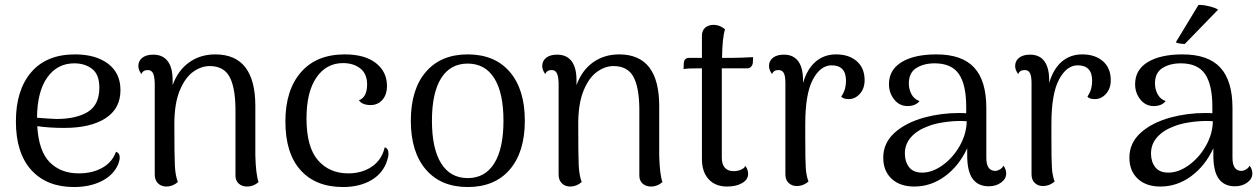

<svg xmlns="http://www.w3.org/2000/svg" viewBox="-20 -740 5072 773"><path d="M462 -106Q462 -96 456 -79Q437 -35 389.5 -11Q342 13 278 13Q168 13 106 -55.5Q44 -124 44 -251Q44 -377 105.5 -449Q167 -521 282 -521Q365 -521 415 -483.5Q465 -446 465 -377Q465 -303 405 -264Q345 -225 238 -225Q179 -225 130 -232Q136 -131 180.5 -86.5Q225 -42 297 -42Q352 -42 392 -64.5Q432 -87 447 -129Q462 -124 462 -106ZM129 -266Q177 -262 207 -261Q287 -261 333.5 -289.5Q380 -318 380 -387Q380 -440 351 -462.5Q322 -485 279 -485Q211 -485 170.5 -428.5Q130 -372 129 -266Z M1021 -7Q1001 11 975 11Q954 11 941 -1Q928 -13 928 -33V-303Q927 -390 903.5 -432Q880 -474 824 -474Q789 -474 756.5 -450Q724 -426 703 -374Q682 -322 682 -241Q682 -112 684 -73Q686 -34 696 -7Q675 11 650 11Q629 11 616 -2Q603 -15 603 -37V-406Q602 -434 595.5 -446Q589 -458 575 -458Q556 -458 549 -442Q537 -459 537 -474Q537 -495 553 -507.5Q569 -520 597 -520Q635 -520 655 -494Q675 -468 675 -417V-397Q696 -456 741 -488.5Q786 -521 847 -521Q1008 -521 1008 -313V-114Q1010 -38 1021 -7Z M1129 -251Q1129 -377 1191.5 -449Q1254 -521 1368 -521Q1449 -521 1493.5 -486Q1538 -451 1538 -394Q1538 -359 1519.5 -338Q1501 -317 1472 -317Q1439 -317 1425 -336Q1458 -349 1458 -400Q1458 -443 1430.5 -464.5Q1403 -486 1361 -486Q1294 -486 1254 -428Q1214 -370 1214 -263Q1214 -148 1260 -95Q1306 -42 1382 -42Q1437 -42 1477 -69Q1517 -96 1529 -147Q1544 -142 1544 -122Q1544 -109 1539 -95Q1523 -43 1475.5 -15Q1428 13 1361 13Q1251 13 1190 -55Q1129 -123 1129 -251Z M1634 -254Q1634 -380 1694.5 -450.5Q1755 -521 1863 -521Q1972 -521 2032.5 -450.5Q2093 -380 2093 -254Q2093 -128 2032.5 -57.5Q1972 13 1863 13Q1755 13 1694.5 -57.5Q1634 -128 1634 -254ZM2007 -254Q2007 -366 1970 -425Q1933 -484 1863 -484Q1793 -484 1756 -425Q1719 -366 1719 -254Q1719 -142 1756 -82.5Q1793 -23 1863 -23Q1933 -23 1970 -82.5Q2007 -142 2007 -254Z M2647 -7Q2627 11 2601 11Q2580 11 2567 -1Q2554 -13 2554 -33V-303Q2553 -390 2529.5 -432Q2506 -474 2450 -474Q2415 -474 2382.5 -450Q2350 -426 2329 -374Q2308 -322 2308 -241Q2308 -112 2310 -73Q2312 -34 2322 -7Q2301 11 2276 11Q2255 11 2242 -2Q2229 -15 2229 -37V-406Q2228 -434 2221.5 -446Q2215 -458 2201 -458Q2182 -458 2175 -442Q2163 -459 2163 -474Q2163 -495 2179 -507.5Q2195 -520 2223 -520Q2261 -520 2281 -494Q2301 -468 2301 -417V-397Q2322 -456 2367 -488.5Q2412 -521 2473 -521Q2634 -521 2634 -313V-114Q2636 -38 2647 -7Z M3012 -510 3011 -488Q3010 -478 3004 -471.5Q2998 -465 2989 -465H2886V-427V-105Q2886 -79 2898 -65Q2910 -51 2934 -51Q2949 -51 2962.5 -56.5Q2976 -62 2981 -72Q2992 -57 2992 -40Q2992 -17 2968 -3Q2944 11 2907 11Q2860 11 2833 -18.5Q2806 -48 2806 -100V-465H2792Q2751 -465 2732 -462L2733 -485Q2734 -507 2755 -507H2806V-596Q2806 -617 2819 -628.5Q2832 -640 2853 -640Q2878 -640 2899 -622Q2888 -588 2887 -507H2927Q2943 -507 2969.5 -508Q2996 -509 3012 -510Z M3461 -417Q3461 -384 3442 -362.5Q3423 -341 3397 -341Q3375 -341 3367 -351Q3378 -368 3382 -382.5Q3386 -397 3386 -415Q3386 -477 3328 -477Q3283 -477 3252.5 -419.5Q3222 -362 3222 -241V-187Q3222 -97 3224 -65Q3226 -33 3235 -9Q3214 9 3188 9Q3168 9 3155 -3.5Q3142 -16 3142 -38V-406Q3142 -434 3135.5 -446Q3129 -458 3114 -458Q3095 -458 3088 -442Q3076 -459 3076 -474Q3076 -495 3092 -507.5Q3108 -520 3136 -520Q3175 -520 3194.5 -492.5Q3214 -465 3213 -411V-406Q3230 -463 3264 -492Q3298 -521 3346 -521Q3398 -521 3429.5 -493.5Q3461 -466 3461 -417Z M4031 -42Q4031 -20 4010.5 -5Q3990 10 3961 10Q3918 10 3896 -20Q3874 -50 3874 -114V-143Q3841 -72 3784.5 -30.5Q3728 11 3661 11Q3603 11 3569.5 -20.5Q3536 -52 3536 -105Q3536 -164 3581 -205Q3626 -246 3702 -267Q3769 -285 3841 -285Q3861 -285 3870 -284V-310Q3870 -399 3840.5 -442Q3811 -485 3743 -485Q3699 -485 3669 -466Q3639 -447 3639 -404Q3639 -381 3649.5 -361Q3660 -341 3682 -333Q3666 -313 3634 -313Q3601 -313 3580 -339.5Q3559 -366 3559 -401Q3559 -459 3610 -490Q3661 -521 3750 -521Q3853 -521 3902 -468Q3951 -415 3951 -305V-105Q3951 -52 3987 -52Q3995 -52 4005 -57.5Q4015 -63 4020 -73Q4031 -58 4031 -42ZM3872 -252 3849 -253Q3814 -253 3778 -247.5Q3742 -242 3717 -232Q3673 -216 3648 -188Q3623 -160 3623 -122Q3623 -89 3640 -67Q3657 -45 3693 -45Q3733 -45 3774.5 -74.5Q3816 -104 3843.5 -152Q3871 -200 3872 -252Z M4452 -417Q4452 -384 4433 -362.5Q4414 -341 4388 -341Q4366 -341 4358 -351Q4369 -368 4373 -382.5Q4377 -397 4377 -415Q4377 -477 4319 -477Q4274 -477 4243.5 -419.5Q4213 -362 4213 -241V-187Q4213 -97 4215 -65Q4217 -33 4226 -9Q4205 9 4179 9Q4159 9 4146 -3.5Q4133 -16 4133 -38V-406Q4133 -434 4126.5 -446Q4120 -458 4105 -458Q4086 -458 4079 -442Q4067 -459 4067 -474Q4067 -495 4083 -507.5Q4099 -520 4127 -520Q4166 -520 4185.5 -492.5Q4205 -465 4204 -411V-406Q4221 -463 4255 -492Q4289 -521 4337 -521Q4389 -521 4420.5 -493.5Q4452 -466 4452 -417Z M5022 -42Q5022 -20 5001.5 -5Q4981 10 4952 10Q4909 10 4887 -20Q4865 -50 4865 -114V-143Q4832 -72 4775.5 -30.5Q4719 11 4652 11Q4594 11 4560.5 -20.5Q4527 -52 4527 -105Q4527 -164 4572 -205Q4617 -246 4693 -267Q4760 -285 4832 -285Q4852 -285 4861 -284V-310Q4861 -399 4831.5 -442Q4802 -485 4734 -485Q4690 -485 4660 -466Q4630 -447 4630 -404Q4630 -381 4640.5 -361Q4651 -341 4673 -333Q4657 -313 4625 -313Q4592 -313 4571 -339.5Q4550 -366 4550 -401Q4550 -459 4601 -490Q4652 -521 4741 -521Q4844 -521 4893 -468Q4942 -415 4942 -305V-105Q4942 -52 4978 -52Q4986 -52 4996 -57.5Q5006 -63 5011 -73Q5022 -58 5022 -42ZM4863 -252 4840 -253Q4805 -253 4769 -247.5Q4733 -242 4708 -232Q4664 -216 4639 -188Q4614 -160 4614 -122Q4614 -89 4631 -67Q4648 -45 4684 -45Q4724 -45 4765.5 -74.5Q4807 -104 4834.5 -152Q4862 -200 4863 -252ZM4750 -563Q4740 -563 4728.5 -565Q4717 -567 4714 -570L4805 -720Q4823 -721 4849 -714.5Q4875 -708 4884 -701Z"/></svg>

Font: Arima Madurai
Style: Regular
Weight: 400
Designer: Joana Correia and Natanael Gama
Foundry: NDISCOVER
Version: Version 1.020